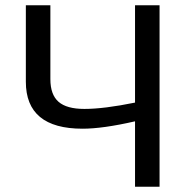

<svg xmlns="http://www.w3.org/2000/svg" viewBox="-20 -708 707 728"><path d="M492 0V-248Q370 -220 293 -220Q78 -220 78 -398V-688H171V-408Q171 -349 202 -322Q233 -295 300 -295Q374 -295 492 -319V-688H585V0Z"/></svg>

Font: Libra Sans
Style: Regular
Weight: 400
Foundry: Context Ltd
Version: Version 1.002